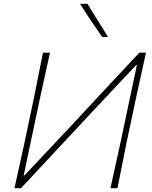

<svg xmlns="http://www.w3.org/2000/svg" viewBox="-20 -990 798 1010"><path d="M56 0Q69.5 -61.5 82 -117.2Q94.5 -173 108.5 -238L158 -472.5Q171.5 -539.5 182.8 -596.8Q194 -654 206 -713H243Q229.5 -651.5 217.2 -596Q205 -540.5 190 -472L104.5 -67H108.5L346 -319.5Q434.5 -414.5 526.2 -513Q618 -611.5 713 -713H748Q734.5 -651.5 722.2 -596Q710 -540.5 695 -472L645.5 -238.5Q632 -170.5 621 -115.8Q610 -61 598 0H561Q574.5 -62 586.8 -117.5Q599 -173 613.5 -238.5L700 -647.5H696L454.5 -390.5Q346 -274 258.5 -180.2Q171 -86.5 90.5 0ZM518 -795Q487.5 -838.5 458.2 -881.8Q429 -925 401 -970H440Q467 -926.5 494 -883Q521 -839.5 548 -796Z"/></svg>

Font: Commissioner Loud Thin
Style: Italic
Weight: 100
Italic angle: -12°
Designer: Kostas Bartsokas
Foundry: Kostas Bartsokas
Version: Version 1.000; ttfautohint (v1.8.3)